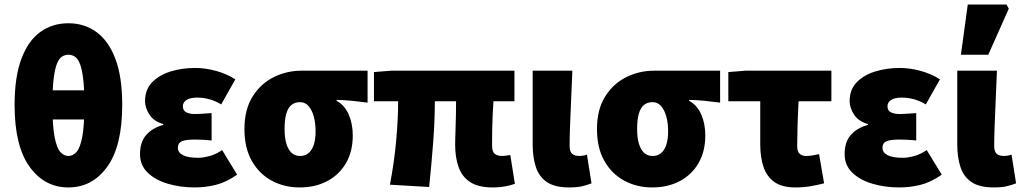

<svg xmlns="http://www.w3.org/2000/svg" viewBox="-20 -810 4476 842"><path d="M280 12Q175 12 109.5 -79Q44 -170 44 -350Q44 -473 74 -552.5Q104 -632 157 -670Q210 -708 280 -708Q350 -708 403 -669.5Q456 -631 486 -552Q516 -473 516 -350Q516 -170 450.5 -79Q385 12 280 12ZM280 -126Q299 -126 315 -143Q331 -160 340.5 -208.5Q350 -257 350 -350Q350 -423 344.5 -466.5Q339 -510 329.5 -532.5Q320 -555 307 -562.5Q294 -570 280 -570Q266 -570 253 -562.5Q240 -555 230.5 -532.5Q221 -510 215.5 -466.5Q210 -423 210 -350Q210 -257 219.5 -208.5Q229 -160 245 -143Q261 -126 280 -126ZM136 -286V-414H424V-286Z M834 12Q770 12 715 -4.5Q660 -21 627 -53.5Q594 -86 594 -134Q594 -188 622 -219Q650 -250 696 -262V-266Q654 -278 635 -308Q616 -338 616 -366Q616 -417 647 -449Q678 -481 728 -496.5Q778 -512 836 -512Q881 -512 928 -499Q975 -486 1012 -462L950 -352Q926 -367 899 -374.5Q872 -382 846 -382Q813 -382 797.5 -371.5Q782 -361 782 -344Q782 -325 797 -317.5Q812 -310 834 -310Q851 -310 871 -311.5Q891 -313 908 -314V-194Q891 -196 871 -197Q851 -198 834 -198Q795 -198 777.5 -190.5Q760 -183 760 -162Q760 -141 782.5 -129.5Q805 -118 850 -118Q870 -118 898.5 -125.5Q927 -133 954 -152L1020 -44Q971 -10 925.5 1Q880 12 834 12Z M1294 12Q1227 12 1172 -17.5Q1117 -47 1084.5 -104Q1052 -161 1052 -244Q1052 -330 1088 -387Q1124 -444 1181 -472Q1238 -500 1302 -500H1592V-360Q1552 -365 1523 -368Q1494 -371 1456 -372V-368Q1491 -349 1509 -308.5Q1527 -268 1527 -216Q1527 -146 1497.5 -95Q1468 -44 1415.5 -16Q1363 12 1294 12ZM1296 -126Q1318 -126 1333 -138.5Q1348 -151 1356 -175Q1364 -199 1364 -234Q1364 -270 1356 -299Q1348 -328 1333 -345Q1318 -362 1296 -362Q1274 -362 1259 -350.5Q1244 -339 1236 -313Q1228 -287 1228 -244Q1228 -206 1236 -179.5Q1244 -153 1259 -139.5Q1274 -126 1296 -126Z M2140 12Q2078 12 2042 -11.5Q2006 -35 1991 -77.5Q1976 -120 1976 -176Q1976 -184 1976.5 -204Q1977 -224 1978 -251.5Q1979 -279 1979.5 -308.5Q1980 -338 1980 -366H1887Q1887 -282 1879.5 -184Q1872 -86 1862 10L1690 0Q1709 -99 1717.5 -194.5Q1726 -290 1726 -366H1620V-494L1696 -500H2236V-366H2144Q2142 -337 2140.5 -305Q2139 -273 2138.5 -244Q2138 -215 2138 -195Q2138 -175 2138 -170Q2138 -145 2149.5 -135.5Q2161 -126 2182 -126Q2190 -126 2199 -127.5Q2208 -129 2218 -130L2238 -4Q2223 2 2197 7Q2171 12 2140 12Z M2476 12Q2413 12 2378.5 -11.5Q2344 -35 2330 -77.5Q2316 -120 2316 -176V-500H2490Q2488 -445 2485 -381.5Q2482 -318 2480 -261.5Q2478 -205 2478 -170Q2478 -145 2489 -135.5Q2500 -126 2522 -126Q2528 -126 2537.5 -127.5Q2547 -129 2554 -132L2574 -6Q2556 1 2534 6.5Q2512 12 2476 12Z M2840 12Q2773 12 2718 -17.5Q2663 -47 2630.5 -104Q2598 -161 2598 -244Q2598 -330 2634 -387Q2670 -444 2727 -472Q2784 -500 2848 -500H3138V-360Q3098 -365 3069 -368Q3040 -371 3002 -372V-368Q3037 -349 3055 -308.5Q3073 -268 3073 -216Q3073 -146 3043.5 -95Q3014 -44 2961.5 -16Q2909 12 2840 12ZM2842 -126Q2864 -126 2879 -138.5Q2894 -151 2902 -175Q2910 -199 2910 -234Q2910 -270 2902 -299Q2894 -328 2879 -345Q2864 -362 2842 -362Q2820 -362 2805 -350.5Q2790 -339 2782 -313Q2774 -287 2774 -244Q2774 -206 2782 -179.5Q2790 -153 2805 -139.5Q2820 -126 2842 -126Z M3468 12Q3410 12 3376.5 -11.5Q3343 -35 3328.5 -77.5Q3314 -120 3314 -176V-366H3174V-494L3250 -500H3626V-366H3482Q3479 -309 3477.5 -256Q3476 -203 3476 -170Q3476 -145 3487 -135.5Q3498 -126 3514 -126Q3528 -126 3541 -128Q3554 -130 3572 -134L3594 -6Q3567 1 3535.5 6.5Q3504 12 3468 12Z M3924 12Q3860 12 3805 -4.5Q3750 -21 3717 -53.5Q3684 -86 3684 -134Q3684 -188 3712 -219Q3740 -250 3786 -262V-266Q3744 -278 3725 -308Q3706 -338 3706 -366Q3706 -417 3737 -449Q3768 -481 3818 -496.5Q3868 -512 3926 -512Q3971 -512 4018 -499Q4065 -486 4102 -462L4040 -352Q4016 -367 3989 -374.5Q3962 -382 3936 -382Q3903 -382 3887.5 -371.5Q3872 -361 3872 -344Q3872 -325 3887 -317.5Q3902 -310 3924 -310Q3941 -310 3961 -311.5Q3981 -313 3998 -314V-194Q3981 -196 3961 -197Q3941 -198 3924 -198Q3885 -198 3867.5 -190.5Q3850 -183 3850 -162Q3850 -141 3872.5 -129.5Q3895 -118 3940 -118Q3960 -118 3988.5 -125.5Q4017 -133 4044 -152L4110 -44Q4061 -10 4015.5 1Q3970 12 3924 12Z M4338 12Q4275 12 4240.5 -11.5Q4206 -35 4192 -77.5Q4178 -120 4178 -176V-500H4352Q4350 -445 4347 -381.5Q4344 -318 4342 -261.5Q4340 -205 4340 -170Q4340 -145 4351 -135.5Q4362 -126 4384 -126Q4390 -126 4399.5 -127.5Q4409 -129 4416 -132L4436 -6Q4418 1 4396 6.5Q4374 12 4338 12ZM4194 -570 4224 -790H4394L4404 -772L4314 -570Z"/></svg>

Font: Source Sans 3 Black
Style: Regular
Weight: 900
Designer: Paul D. Hunt
Foundry: Adobe
Version: Version 3.046;hotconv 1.0.118;makeotfexe 2.5.65603